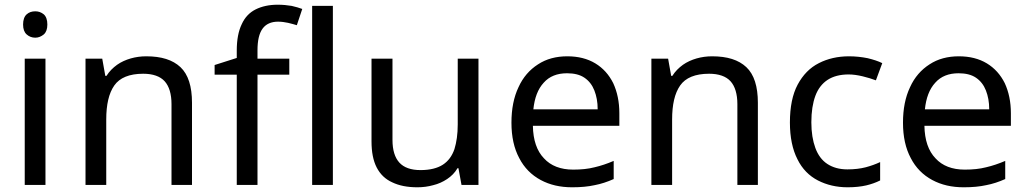

<svg xmlns="http://www.w3.org/2000/svg" viewBox="-20 -785 4362 815"><path d="M85 -536H173V0H85V-536ZM130 -737C143 -737 155 -733 166 -724C176 -715 181 -700 181 -681C181 -662 176 -648 166 -639C155 -630 143 -625 130 -625C115 -625 103 -630 93 -639C83 -648 78 -662 78 -681C78 -700 83 -715 93 -724C103 -733 115 -737 130 -737Z M601 -546C665 -546 713 -531 746 -500C779 -469 795 -418 795 -349V0H708V-343C708 -386 698 -419 679 -440C660 -461 629 -472 588 -472C529 -472 488 -455 465 -422C442 -389 431 -341 431 -278V0H343V-536H414L427 -463H432C444 -482 459 -497 477 -510C494 -522 514 -531 535 -537C556 -543 578 -546 601 -546Z M1208 -536V-468H1073V0H985V-468H891V-509L985 -539V-570C985 -616 992 -653 1006 -682C1019 -711 1039 -732 1065 -745C1091 -758 1122 -765 1159 -765C1180 -765 1200 -763 1218 -760C1235 -756 1250 -752 1263 -747L1240 -678C1229 -681 1217 -685 1203 -688C1189 -691 1175 -693 1160 -693C1131 -693 1109 -683 1095 -664C1080 -644 1073 -613 1073 -571V-536H1208Z M1393 -760V0H1305V-760H1393Z M1923 -536H2011V0H1939L1926 -71H1922C1911 -52 1896 -37 1878 -25C1860 -13 1840 -4 1819 1C1798 7 1775 10 1752 10C1709 10 1674 3 1645 -11C1616 -24 1594 -45 1579 -74C1564 -103 1557 -140 1557 -185V-536H1646V-191C1646 -148 1656 -116 1675 -95C1694 -74 1724 -63 1765 -63C1805 -63 1837 -71 1860 -86C1883 -101 1899 -123 1909 -152C1918 -181 1923 -216 1923 -257V-536Z M2388 -546C2434 -546 2474 -536 2507 -516C2540 -496 2565 -468 2583 -432C2600 -395 2609 -353 2609 -304V-251H2242C2243 -190 2259 -144 2289 -113C2318 -81 2360 -65 2413 -65C2447 -65 2477 -68 2504 -75C2530 -81 2557 -90 2585 -102V-25C2558 -13 2531 -4 2504 1C2477 7 2446 10 2409 10C2358 10 2314 0 2275 -21C2236 -42 2205 -73 2184 -114C2162 -155 2151 -205 2151 -264C2151 -323 2161 -373 2181 -415C2200 -457 2228 -489 2264 -512C2299 -535 2341 -546 2388 -546ZM2387 -474C2345 -474 2312 -461 2288 -434C2263 -407 2249 -369 2244 -321H2517C2517 -352 2512 -378 2503 -401C2494 -424 2480 -442 2461 -455C2442 -468 2417 -474 2387 -474Z M3003 -546C3067 -546 3115 -531 3148 -500C3181 -469 3197 -418 3197 -349V0H3110V-343C3110 -386 3100 -419 3081 -440C3062 -461 3031 -472 2990 -472C2931 -472 2890 -455 2867 -422C2844 -389 2833 -341 2833 -278V0H2745V-536H2816L2829 -463H2834C2846 -482 2861 -497 2879 -510C2896 -522 2916 -531 2937 -537C2958 -543 2980 -546 3003 -546Z M3578 10C3531 10 3489 0 3452 -19C3415 -38 3385 -68 3365 -109C3344 -150 3333 -202 3333 -265C3333 -331 3344 -385 3366 -426C3388 -467 3418 -498 3456 -517C3493 -536 3536 -546 3584 -546C3611 -546 3638 -543 3663 -538C3688 -532 3709 -525 3725 -517L3698 -444C3682 -450 3663 -456 3642 -461C3621 -466 3601 -469 3582 -469C3546 -469 3516 -461 3493 -446C3470 -431 3452 -408 3441 -378C3430 -348 3424 -311 3424 -266C3424 -223 3430 -187 3441 -157C3452 -127 3469 -104 3492 -89C3515 -74 3543 -66 3577 -66C3606 -66 3632 -69 3655 -75C3677 -81 3697 -88 3716 -97V-19C3698 -10 3678 -3 3657 2C3635 7 3609 10 3578 10Z M4050 -546C4096 -546 4136 -536 4169 -516C4202 -496 4227 -468 4245 -432C4262 -395 4271 -353 4271 -304V-251H3904C3905 -190 3921 -144 3951 -113C3980 -81 4022 -65 4075 -65C4109 -65 4139 -68 4166 -75C4192 -81 4219 -90 4247 -102V-25C4220 -13 4193 -4 4166 1C4139 7 4108 10 4071 10C4020 10 3976 0 3937 -21C3898 -42 3867 -73 3846 -114C3824 -155 3813 -205 3813 -264C3813 -323 3823 -373 3843 -415C3862 -457 3890 -489 3926 -512C3961 -535 4003 -546 4050 -546ZM4049 -474C4007 -474 3974 -461 3950 -434C3925 -407 3911 -369 3906 -321H4179C4179 -352 4174 -378 4165 -401C4156 -424 4142 -442 4123 -455C4104 -468 4079 -474 4049 -474Z"/></svg>

Font: NameLogos Sans
Style: Regular
Weight: 500
Version: Version 0.1